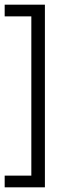

<svg xmlns="http://www.w3.org/2000/svg" viewBox="-39 -720 317 821"><path d="M153 81V-700H-19V-650H95V31H-19V81Z"/></svg>

Font: Betina Sans Light
Style: Regular
Weight: 300
Designer: Jonathan Pinhorn (font) & Cristiano Sobral (main changes)
Version: Version 2.001;October 6, 2020;FontCreator 13.0.0.2681 64-bit